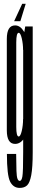

<svg xmlns="http://www.w3.org/2000/svg" viewBox="-20 -736 202 986"><path d="M81 229Q105 229 119 216Q133 203 140.5 163.5Q148 124 148 45.5V-600H109.5L99 -535.5V45Q99 147 95 170Q91 193 81.5 193Q74 193 69.8 182Q65.5 171 64.5 141.5Q63.5 112 63 54.5H15.5Q15.5 164.5 32 196.8Q48.5 229 81 229ZM57.5 3Q83.5 3 103 -23.8Q122.5 -50.5 122.5 -97.5L98.5 -125Q98.5 -92.5 91.8 -63.8Q85 -35 76 -35Q63.5 -35 63.5 -84.2Q63.5 -133.5 63.5 -301Q63.5 -469 63.5 -518.2Q63.5 -567.5 76 -567.5Q85 -567.5 91.8 -539Q98.5 -510.5 98.5 -479L121 -502.5Q121 -545 102.2 -575.2Q83.5 -605.5 57.5 -605.5Q15 -605.5 15 -536Q15 -466.5 15 -301Q15 -136.5 15 -66.8Q15 3 57.5 3ZM52.5 -627H84.5L112 -716.5H94Z"/></svg>

Font: Anybody UltraCondensed Light
Style: Regular
Weight: 300
Width: 1
Version: Version 1.113;gftools[0.9.25]